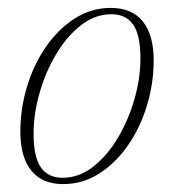

<svg xmlns="http://www.w3.org/2000/svg" viewBox="-20 -456 440 486"><path d="M260.5 -436Q314 -436 341.5 -401.8Q369 -367.5 369 -303.5Q369 -245 352 -189Q335 -133 304 -88.2Q273 -43.5 231.2 -16.8Q189.5 10 140 10Q87 10 59.2 -24.2Q31.5 -58.5 31.5 -122.5Q31.5 -181 48.5 -237Q65.5 -293 96.5 -337.8Q127.5 -382.5 169.2 -409.2Q211 -436 260.5 -436ZM138.5 -6Q180 -6 216 -34.2Q252 -62.5 278.8 -107.8Q305.5 -153 320.5 -205.8Q335.5 -258.5 335.5 -308Q335.5 -367.5 317 -393.8Q298.5 -420 262 -420Q220.5 -420 184.5 -391.8Q148.5 -363.5 121.8 -318.2Q95 -273 80 -220.2Q65 -167.5 65 -118Q65 -58.5 83.5 -32.2Q102 -6 138.5 -6Z"/></svg>

Font: Newsreader Text ExtraLight
Style: Italic
Weight: 275
Italic angle: -17°
Designer: Hugues Gentile
Foundry: Production Type
Version: Version 1.001